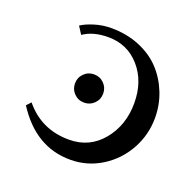

<svg xmlns="http://www.w3.org/2000/svg" viewBox="-95 -588 693 687"><g transform="rotate(20 251.5 -244.5)"><path d="M254.4 -222.2Q270 -237.8 270 -260.3Q270 -282.7 254.4 -298.3Q238.8 -314 216.3 -314Q193.8 -314 178.2 -298.3Q162.6 -282.7 162.6 -260.3Q162.6 -237.8 178.2 -222.2Q193.8 -206.5 216.3 -206.5Q238.8 -206.5 254.4 -222.2ZM124 -430.7 105.5 -459.5Q124.5 -472.2 155 -481.4Q185.5 -490.7 217.8 -490.7Q276.4 -490.7 325.4 -470.5Q374.5 -450.2 406.5 -415.8Q438.5 -381.3 456.3 -336.4Q474.1 -291.5 474.1 -241.7Q474.1 -177.2 443.1 -121.1Q412.1 -64.9 357.9 -31.2Q303.7 2.4 239.7 2.4Q106.9 2.4 24.4 -126.5L40 -143.1Q105 -63.5 210.9 -63.5Q288.6 -63.5 337.4 -122.6Q386.2 -181.6 386.2 -266.1Q386.2 -348.6 339.1 -402.6Q292 -456.5 218.8 -456.5Q161.1 -456.5 124 -430.7Z"/></g></svg>

Font: Flanker
Style: Regular
Weight: 400
Designer: Flanker
Foundry: Flanker
Version: Version 2.027